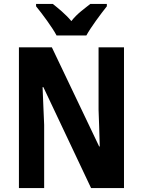

<svg xmlns="http://www.w3.org/2000/svg" viewBox="-20 -1047 725 974"><path d="M267 -867H418C441 -909 491 -976 522 -1015V-1027H438C410 -1004 372 -979 342 -940C312 -976 273 -1007 248 -1027H163V-1015C195 -976 246 -907 267 -867ZM609 -93V-807H480V-490C482 -433 484 -389 486 -304H483L243 -807H76V-93H204V-414C201 -469 200 -521 196 -605H200L442 -93Z"/></svg>

Font: Noto Sans Kannada UI Condensed
Style: Bold
Weight: 700
Width: 3
Designer: Jelle Bosma - Monotype Design Team
Foundry: Monotype Imaging Inc.
Version: Version 2.005